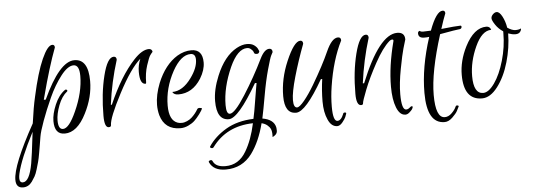

<svg xmlns="http://www.w3.org/2000/svg" viewBox="-151 -624 2884 1035"><g transform="rotate(-5 1291.0 -106.0)"><path d="M152 -73.6Q152 -25.6 177.6 -25.6Q210.4 -25.6 249.6 -113.6Q295.2 -214.4 295.2 -302.4Q295.2 -362.4 263.6 -362.4Q232 -362.4 194.4 -313.6Q156.8 -264.8 127.6 -200.4Q98.4 -136 77.6 -78.8Q56.8 -21.6 52.4 6Q48 33.6 45.6 47.6Q43.2 61.6 38 92Q32.8 122.4 28.4 138.4Q24 154.4 16.8 178.8Q9.6 203.2 2 216.4Q-5.6 229.6 -15.2 243.2Q-34.4 269.6 -64 269.6Q-102.4 269.6 -102.4 225.6Q-102.4 147.2 17.6 -69.6Q29.6 -157.6 42.4 -212Q70.4 -340.8 102 -411.6Q133.6 -482.4 159.2 -482.4Q172 -482.4 172 -467.2Q133.6 -365.6 92.8 -209.6L88 -191.2H98.4Q189.6 -389.6 270.4 -389.6Q345.6 -389.6 345.6 -270.4Q345.6 -184 301.6 -97.6Q252.8 0 184.8 0Q129.6 0 129.6 -72Q129.6 -110.4 150.8 -160.4Q172 -210.4 206.4 -234.4Q213.6 -238.4 218.4 -231.2Q219.2 -227.2 217.6 -225.6Q187.2 -201.6 169.6 -155.2Q152 -108.8 152 -73.6ZM-80.8 218.4Q-80.8 242.4 -63.2 242.4Q-27.2 242.4 -9.6 144.8Q-3.2 111.2 12.8 -24.8Q-60 116 -77.6 193.6Q-80.8 208 -80.8 218.4Z M641.6 -229.6Q611.2 -229.6 611.2 -296Q611.2 -333.6 625.6 -366.4Q571.2 -319.2 504 -190.8Q436.8 -62.4 436.8 -23.2Q436.8 -13.6 424 -13.6Q400.8 -13.6 400.8 -76.8Q400.8 -196 424.8 -292.8Q448.8 -389.6 483.2 -389.6Q498.4 -389.6 498.4 -372Q461.6 -255.2 445.6 -132.8H451.2Q516 -282.4 594.4 -366.4Q639.2 -414.4 676 -414.4Q684 -414.4 689.2 -409.6Q694.4 -404.8 694.4 -397.6Q688.8 -392 680.8 -380.8Q672.8 -369.6 659.2 -327.6Q645.6 -285.6 645.6 -236Q645.6 -229.6 641.6 -229.6Z M903.2 -388Q964 -388 964 -316.8Q964 -276 936.8 -231.2Q890.4 -156.8 813.6 -156.8Q801.6 -156.8 793.6 -160.8Q785.6 -164.8 781.6 -172.8Q838.4 -172.8 885.6 -238.4Q924 -291.2 924 -335.2Q924 -368 897.6 -368Q844.8 -368 799.2 -285.6Q750.4 -196 750.4 -101.6Q750.4 -21.6 796 -5.6Q804.8 -2.4 818.4 -2.4Q832 -2.4 847.2 -9.2Q862.4 -16 872.8 -25.6Q893.6 -44.8 907.2 -68Q910.4 -74.4 919.2 -74.4Q933.6 -74.4 932.8 -69.6Q930.4 -60.8 914.8 -40Q899.2 -19.2 886 -6.8Q872.8 5.6 851.6 15.6Q830.4 25.6 808.8 25.6Q724 25.6 700.8 -54.4Q693.6 -81.6 693.6 -110.4Q693.6 -164 718.4 -227.2Q757.6 -323.2 826.4 -365.6Q864 -388 903.2 -388Z M1072.8 0Q1007.2 0 1007.2 -103.2Q1007.2 -164.8 1037.6 -238.4Q1080 -341.6 1148.8 -379.2Q1178.4 -395.2 1204 -395.2Q1229.6 -395.2 1244.4 -384Q1259.2 -372.8 1263.2 -361.6L1268 -351.2Q1265.6 -337.6 1254.4 -337.6Q1241.6 -337.6 1239.6 -343.6Q1237.6 -349.6 1235.2 -354Q1232.8 -358.4 1224 -366Q1215.2 -373.6 1204 -373.6Q1152 -373.6 1109.6 -280Q1061.6 -172 1061.6 -76.8Q1061.6 -28.8 1080.8 -28.8Q1107.2 -28.8 1166 -121.2Q1224.8 -213.6 1272 -310.4Q1296 -359.2 1322.4 -359.2Q1339.2 -359.2 1339.2 -340Q1336 -334.4 1329.6 -321.6Q1323.2 -308.8 1306.4 -248.4Q1289.6 -188 1276 -110Q1262.4 -32 1252.8 12Q1313.6 22.4 1323.2 64.8Q1324.8 72 1324.8 84.4Q1324.8 96.8 1315.2 106Q1305.6 115.2 1298.4 115.2Q1300 109.6 1299.2 95.6Q1298.4 81.6 1294 72Q1289.6 62.4 1277.6 52Q1265.6 41.6 1246.4 36.8Q1221.6 134.4 1175.2 197.6Q1122.4 268.8 1032.8 268.8Q967.2 268.8 945.6 222.4Q944.8 220 944.8 218.4Q944.8 213.6 953.6 211.6Q962.4 209.6 965.6 217.6Q980 250.4 1032.8 250.4Q1104.8 250.4 1144.8 182.4Q1180.8 122.4 1200 32.8Q1056 36 977.6 143.2Q972.8 150.4 962.4 145.6Q956.8 142.4 959.2 137.6Q993.6 85.6 1055.2 49.2Q1116.8 12.8 1204.8 9.6Q1213.6 -30.4 1220.4 -74.8Q1227.2 -119.2 1232 -144.8Q1236.8 -170.4 1238.4 -181.6H1229.6Q1124 0 1072.8 0Z M1655.2 60Q1664.8 60 1673.2 51.6Q1681.6 43.2 1688.8 25.6Q1689.6 18.4 1698.4 18.4Q1707.2 18.4 1705.2 25.6Q1703.2 32.8 1698.8 43.2Q1694.4 53.6 1680.4 70.8Q1666.4 88 1652 88Q1620 88 1602.4 48Q1584 8 1584 -50.8Q1584 -109.6 1592.8 -172H1585.6Q1488.8 -3.2 1436.8 -3.2Q1375.2 -3.2 1375.2 -97.2Q1375.2 -191.2 1415.2 -284.8Q1459.2 -388 1492.8 -388Q1507.2 -388 1507.2 -370.4Q1473.6 -281.6 1449.6 -197.6Q1425.6 -113.6 1425.6 -72.4Q1425.6 -31.2 1444.8 -31.2Q1458.4 -31.2 1485.2 -64Q1512 -96.8 1540 -144Q1600 -245.6 1631.6 -316.8Q1663.2 -388 1696.8 -388Q1712.8 -388 1712.8 -370.4Q1661.6 -268.8 1640 -128Q1631.2 -72 1631.2 -18.4Q1631.2 60 1655.2 60Z M1816 -129.6Q1919.2 -384.8 2016.8 -384.8Q2057.6 -384.8 2057.6 -345.6Q2052 -327.2 2043.2 -297.2Q2034.4 -267.2 2019.6 -189.6Q2004.8 -112 2004.8 -53.6Q2004.8 31.2 2029.6 31.2Q2039.2 31.2 2048 23.6Q2056.8 16 2060 16Q2071.2 16 2060 33.6Q2056 39.2 2045.2 48.8Q2034.4 58.4 2023.2 58.4Q1992.8 58.4 1975.6 14.8Q1958.4 -28.8 1958.4 -98.4Q1958.4 -208.8 1992.8 -340.8Q1996 -351.2 1986.4 -351.2Q1980 -351.2 1972 -344.8Q1933.6 -311.2 1891.2 -233.6Q1848.8 -156 1824.8 -94.8Q1800.8 -33.6 1800.8 -23.6Q1800.8 -13.6 1789.6 -13.6Q1764 -13.6 1764 -76.8Q1764 -196 1788.4 -292.8Q1812.8 -389.6 1847.2 -389.6Q1861.6 -389.6 1861.6 -372Q1824.8 -252.8 1808.8 -129.6Z M2160 -346.4Q2128.8 -346.4 2128.8 -372Q2128.8 -381.6 2136.8 -384Q2137.6 -384.8 2139.2 -384.8Q2144 -379.2 2157.2 -379.2Q2170.4 -379.2 2199.2 -380.8Q2236.8 -482.4 2271.2 -482.4Q2284.8 -482.4 2284.8 -467.2Q2272 -435.2 2256 -384.8Q2335.2 -393.6 2359.2 -393.6Q2365.6 -393.6 2365.6 -387.2Q2365.6 -374.4 2348.8 -374.4Q2340 -374.4 2247.2 -357.6Q2184 -157.6 2184 -33.6Q2184 90.4 2233.6 90.4Q2253.6 90.4 2271.2 73.2Q2288.8 56 2296 39.2Q2299.2 30.4 2309.6 34.4Q2314.4 36 2312.8 39.2Q2308 49.6 2300.8 63.2Q2293.6 76.8 2272.8 96.8Q2252 116.8 2230.4 116.8Q2135.2 116.8 2135.2 -48.8Q2135.2 -188.8 2187.2 -348Q2176 -346.4 2160 -346.4Z M2442.4 7.2Q2344 7.2 2344 -128Q2344 -204 2382.4 -280Q2431.2 -376 2498.4 -376Q2508 -376 2514.4 -371.2Q2520.8 -366.4 2523.2 -356.8Q2472.8 -356.8 2436 -276Q2399.2 -195.2 2399.2 -116.8Q2399.2 -21.6 2451.2 -21.6Q2480.8 -21.6 2512.8 -66.8Q2544.8 -112 2566 -185.6Q2587.2 -259.2 2587.2 -333.6V-343.2Q2562.4 -359.2 2546.4 -383.2Q2530.4 -407.2 2530.4 -418.4Q2530.4 -429.6 2540.4 -439.6Q2550.4 -449.6 2560.8 -449.6Q2576 -449.6 2590.4 -422.4Q2604.8 -395.2 2610.4 -360.8Q2635.2 -344 2654 -344Q2672.8 -344 2684 -350.4Q2684 -339.2 2676 -330.4Q2668 -321.6 2651.2 -321.6Q2634.4 -321.6 2612.8 -329.6Q2612 -252.8 2589.6 -175.2Q2567.2 -97.6 2527.2 -45.2Q2487.2 7.2 2442.4 7.2Z"/></g></svg>

Font: Euphoria Script
Style: Regular
Weight: 400
Designer: Sabrina Mariela Lopez
Foundry: Sabrina Mariela Lopez
Version: Version 1.002